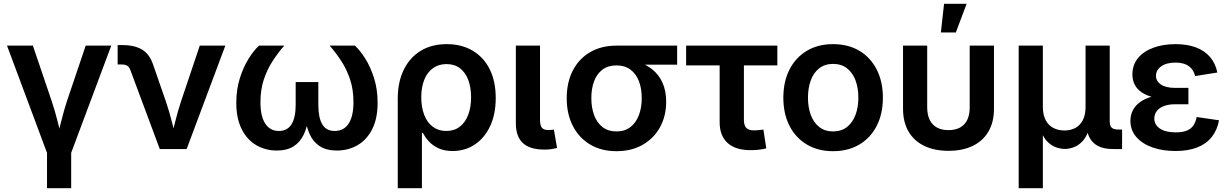

<svg xmlns="http://www.w3.org/2000/svg" viewBox="-20 -777 6414 1001"><path d="M227.5 26.4 16.6 -539.1H151.4L250 -248.5Q266.6 -198.7 279.3 -147.9Q292 -97.2 305.2 -45.9H274.4Q287.6 -97.2 300 -147.7Q312.5 -198.2 328.6 -248.5L426.8 -539.1H560.1L348.6 26.4ZM225.1 204.1V-3.4H351.1V204.1Z M813 0 660.2 -410.2Q654.3 -427.2 643.6 -434.1Q632.8 -440.9 614.3 -440.9H593.3V-542H616.7Q682.6 -542 721.7 -517.8Q760.7 -493.7 778.8 -438.5L844.7 -248.5Q861.8 -198.2 874.5 -147.7Q887.2 -97.2 900.4 -45.9H869.1Q882.3 -97.2 894.8 -147.7Q907.2 -198.2 923.8 -248.5L1021.5 -539.1H1154.8L953.1 0Z M1422.9 7.8Q1363.8 7.8 1315.9 -20.3Q1268.1 -48.3 1240 -103.8Q1211.9 -159.2 1211.9 -241.2Q1211.9 -311 1230.5 -369.4Q1249 -427.7 1276.4 -471.4Q1303.7 -515.1 1330.6 -539.1H1461.9Q1429.2 -501.5 1400.9 -458Q1372.6 -414.6 1355.2 -361.8Q1337.9 -309.1 1337.9 -244.1Q1337.9 -170.9 1362.8 -132.6Q1387.7 -94.2 1434.1 -94.2Q1478 -94.2 1499.8 -128.9Q1521.5 -163.6 1521.5 -231V-349.1H1639.6V-231Q1639.6 -163.6 1660.2 -128.9Q1680.7 -94.2 1724.6 -94.2Q1772.5 -94.2 1797.6 -132.6Q1822.8 -170.9 1822.8 -244.1Q1822.8 -310.5 1804.9 -363.5Q1787.1 -416.5 1758.8 -459.7Q1730.5 -502.9 1698.7 -539.1H1830.1Q1856.4 -515.6 1883.8 -472.4Q1911.1 -429.2 1929.9 -370.6Q1948.7 -312 1948.7 -241.2Q1948.7 -159.2 1920.7 -103.8Q1892.6 -48.3 1844.5 -20.3Q1796.4 7.8 1736.3 7.8Q1681.2 7.8 1646.5 -15.1Q1611.8 -38.1 1594 -78.6Q1576.2 -119.1 1569.3 -171.4H1588.9Q1583 -117.7 1564.5 -77.4Q1545.9 -37.1 1511.5 -14.6Q1477.1 7.8 1422.9 7.8Z M2053.7 204.1V-262.7Q2053.7 -349.6 2085 -413.3Q2116.2 -477.1 2173.3 -512Q2230.5 -546.9 2309.1 -546.9Q2386.2 -546.9 2443.6 -513.2Q2501 -479.5 2532.7 -416.7Q2564.5 -354 2564.5 -266.1Q2564.5 -181.6 2535.4 -119.6Q2506.3 -57.6 2455.6 -23.7Q2404.8 10.3 2339.8 10.3Q2295.9 10.3 2265.1 -4.4Q2234.4 -19 2215.1 -40.8Q2195.8 -62.5 2184.6 -84.5H2179.7V204.1ZM2306.6 -94.2Q2348.6 -94.2 2377.4 -116.7Q2406.2 -139.2 2421.1 -178.7Q2436 -218.3 2436 -270Q2436 -320.3 2421.6 -359.4Q2407.2 -398.4 2378.7 -420.7Q2350.1 -442.9 2307.6 -442.9Q2266.6 -442.9 2237.1 -421.4Q2207.5 -399.9 2191.9 -361.1Q2176.3 -322.3 2176.3 -270Q2176.3 -217.8 2191.7 -178Q2207 -138.2 2236.3 -116.2Q2265.6 -94.2 2306.6 -94.2Z M2819.8 2.9Q2742.2 2.9 2705.8 -31.2Q2669.4 -65.4 2669.4 -134.3V-539.1H2795.4V-152.8Q2795.4 -123.5 2804.9 -111.3Q2814.5 -99.1 2838.9 -99.1Q2849.6 -99.1 2856 -99.9Q2862.3 -100.6 2867.7 -101.6L2884.3 -5.4Q2873 -2.4 2856.2 0.2Q2839.4 2.9 2819.8 2.9Z M3193.8 11.2Q3115.2 11.2 3056.9 -23.4Q2998.5 -58.1 2966.6 -120.4Q2934.6 -182.6 2934.6 -265.1Q2934.6 -348.1 2966.6 -409.7Q2998.5 -471.2 3056.9 -505.1Q3115.2 -539.1 3193.8 -539.1H3510.3V-439.9H3278.8L3193.8 -436Q3150.4 -436 3121.3 -414.3Q3092.3 -392.6 3077.6 -354.2Q3063 -315.9 3063 -265.1Q3063 -215.8 3077.6 -176.3Q3092.3 -136.7 3121.6 -114.3Q3150.9 -91.8 3193.8 -91.8Q3237.3 -91.8 3266.6 -114.5Q3295.9 -137.2 3310.8 -176.5Q3325.7 -215.8 3325.7 -265.1Q3325.7 -315.9 3310.8 -354.2Q3295.9 -392.6 3266.6 -414.3Q3237.3 -436 3193.8 -436V-471.2Q3250.5 -471.2 3298.1 -457.3Q3345.7 -443.4 3380.4 -415.5Q3415 -387.7 3434.1 -345.5Q3453.1 -303.2 3453.1 -246.6Q3453.1 -172.9 3421.4 -114.5Q3389.6 -56.2 3331.3 -22.5Q3272.9 11.2 3193.8 11.2Z M3893.1 5.9Q3814.5 5.9 3773.2 -31.7Q3731.9 -69.3 3731.9 -140.1V-436H3557.1V-539.1H4032.7V-436H3858.4V-152.3Q3858.4 -123.5 3870.6 -110.4Q3882.8 -97.2 3912.1 -97.2Q3921.9 -97.2 3936 -98.6Q3950.2 -100.1 3960 -101.6L3975.1 -3.4Q3955.6 1.5 3934.6 3.7Q3913.6 5.9 3893.1 5.9Z M4323.2 11.2Q4244.6 11.2 4186.3 -23.7Q4127.9 -58.6 4095.9 -121.3Q4064 -184.1 4064 -267.6Q4064 -351.1 4095.9 -414.1Q4127.9 -477.1 4186.3 -512Q4244.6 -546.9 4323.2 -546.9Q4402.3 -546.9 4460.7 -512Q4519 -477.1 4551 -414.1Q4583 -351.1 4583 -267.6Q4583 -184.1 4551 -121.3Q4519 -58.6 4460.7 -23.7Q4402.3 11.2 4323.2 11.2ZM4323.2 -91.8Q4366.7 -91.8 4396 -115Q4425.3 -138.2 4440.2 -178Q4455.1 -217.8 4455.1 -267.6Q4455.1 -318.4 4440.2 -358.2Q4425.3 -397.9 4396 -420.9Q4366.7 -443.8 4323.2 -443.8Q4280.3 -443.8 4251 -420.9Q4221.7 -397.9 4207 -358.2Q4192.4 -318.4 4192.4 -267.6Q4192.4 -217.8 4207 -178Q4221.7 -138.2 4251 -115Q4280.3 -91.8 4323.2 -91.8Z M4924.8 9.3Q4851.1 9.3 4797.9 -16.8Q4744.6 -43 4716.3 -92Q4688 -141.1 4688 -209.5V-539.1H4814V-217.3Q4814 -178.7 4826.9 -152.3Q4839.8 -126 4864.5 -112.3Q4889.2 -98.6 4924.8 -98.6Q4960.9 -98.6 4985.6 -112.3Q5010.3 -126 5022.9 -152.3Q5035.6 -178.7 5035.6 -217.3V-539.1H5162.1V-209.5Q5162.1 -141.1 5133.8 -92Q5105.5 -43 5052.2 -16.8Q4999 9.3 4924.8 9.3ZM4885.3 -607.9 4901.9 -757.3H5019.5L4963.4 -607.9Z M5291 204.1V-539.1H5417V-220.2Q5417 -178.2 5431.6 -150.6Q5446.3 -123 5471.9 -109.9Q5497.6 -96.7 5529.3 -96.7Q5562 -96.7 5586.7 -110.1Q5611.3 -123.5 5625.5 -150.9Q5639.6 -178.2 5639.6 -220.2V-539.1H5765.6V-143.6Q5765.6 -121.1 5775.9 -111.3Q5786.1 -101.6 5810.5 -101.6H5830.1V0H5783.2Q5713.4 0 5679 -34.4Q5644.5 -68.8 5644.5 -133.8V-183.1H5667.5Q5667.5 -128.9 5654.3 -93.3Q5641.1 -57.6 5620.6 -37.4Q5600.1 -17.1 5576.4 -8.8Q5552.7 -0.5 5531.7 -0.5Q5510.3 -0.5 5486.3 -8.8Q5462.4 -17.1 5441.7 -37.4Q5420.9 -57.6 5407.7 -93.3Q5394.5 -128.9 5394.5 -183.1H5417V204.1Z M6107.9 10.3Q6041.5 10.3 5988.3 -8.5Q5935.1 -27.3 5904.3 -62.7Q5873.5 -98.1 5873.5 -147.5Q5873.5 -176.8 5886 -201.7Q5898.4 -226.6 5924.6 -245.4Q5950.7 -264.2 5991 -274.7Q6031.2 -285.2 6087.4 -285.2H6175.8V-233.4H6106Q6072.3 -233.4 6048.1 -224.1Q6023.9 -214.8 6011 -198Q5998 -181.2 5998 -158.7Q5998 -126.5 6027.3 -106.7Q6056.6 -86.9 6109.9 -86.9Q6144.5 -86.9 6166.7 -95.7Q6189 -104.5 6201.4 -122.6Q6213.9 -140.6 6218.8 -167L6335.4 -149.9Q6326.2 -99.1 6297.9 -63.2Q6269.5 -27.3 6222.2 -8.5Q6174.8 10.3 6107.9 10.3ZM6088.9 -260.3Q6034.2 -260.3 5995.1 -269.5Q5956.1 -278.8 5931.4 -296.1Q5906.7 -313.5 5895.3 -336.9Q5883.8 -360.4 5883.8 -388.7Q5883.8 -438.5 5912.8 -473.9Q5941.9 -509.3 5992.7 -528.1Q6043.5 -546.9 6108.4 -546.9Q6169.9 -546.9 6215.3 -529.8Q6260.7 -512.7 6288.8 -479.7Q6316.9 -446.8 6326.7 -398.9L6210.9 -380.4Q6203.6 -413.1 6178.2 -431.9Q6152.8 -450.7 6108.4 -450.7Q6061.5 -450.7 6034.2 -431.2Q6006.8 -411.6 6006.8 -381.3Q6006.8 -354 6032.5 -336.4Q6058.1 -318.8 6107.4 -318.8H6175.8V-260.3Z"/></svg>

Font: Inter 18pt SemiBold
Style: Regular
Weight: 600
Designer: Rasmus Andersson
Foundry: rsms
Version: Version 4.001;git-66647c0bb